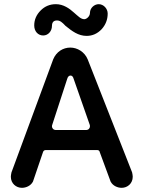

<svg xmlns="http://www.w3.org/2000/svg" viewBox="-20 -884 688 920"><path d="M395 -712C423 -712 447 -723 467 -744C486 -765 496 -790 496 -819C496 -843 476 -864 453 -864C432 -864 411 -846 411 -822C411 -806 395 -792 384 -792C367 -792 354 -807 334 -824C313 -843 284 -864 248 -864C219 -864 195 -854 175 -834C154 -813 144 -789 144 -762C144 -734 162 -714 187 -714C211 -714 229 -735 229 -760C229 -777 237 -786 253 -786C268 -786 278 -777 294 -760C325 -735 355 -712 395 -712ZM85 16C104 16 127 7 138 -14L186 -155C188 -162 193 -165 200 -165H445C452 -165 457 -162 458 -155L510 -14C521 7 544 16 563 16C591 16 616 -5 616 -37C616 -42 615 -49 613 -58L400 -600C385 -636 350 -656 317 -656C282 -656 250 -636 235 -600L35 -58C33 -49 32 -42 32 -37C32 -5 57 16 85 16ZM248 -261C235 -261 229 -271 229 -278C229 -280 229 -283 230 -285L302 -506C305 -517 311 -522 318 -522C325 -522 330 -517 333 -506L410 -286C411 -283 411 -281 411 -279C411 -270 405 -261 392 -261Z"/></svg>

Font: Dongle
Style: Regular
Weight: 400
Designer: Yanghee Ryu
Foundry: Yanghee Ryu
Version: Version 2.000